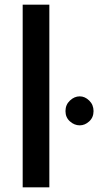

<svg xmlns="http://www.w3.org/2000/svg" viewBox="-20 -801 420 821"><path d="M77 -781H191V0H77ZM260 -326Q260 -353 279 -371Q298 -389 321 -389Q343 -389 361.5 -371Q380 -353 380 -326Q380 -299 361.5 -282Q343 -265 321 -265Q298 -265 279 -282Q260 -299 260 -326Z"/></svg>

Font: Reem Kufi Fun Medium
Style: Regular
Weight: 500
Designer: Khaled Hosny
Version: Version 1.005